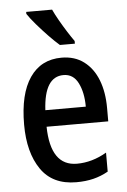

<svg xmlns="http://www.w3.org/2000/svg" viewBox="-55 -806 565 856"><g transform="rotate(-5 228.0 -378.0)"><path d="M234 -549Q293 -549 334 -518Q375 -487 396 -433Q417 -379 417 -308V-248H141Q144 -72 262 -72Q330 -72 395 -110V-25Q363 -7 328.5 1.5Q294 10 252 10Q146 10 94 -65.5Q42 -141 42 -266Q42 -403 92 -476Q142 -549 234 -549ZM236 -471Q150 -471 142 -322H323Q323 -385 301.5 -428Q280 -471 236 -471ZM211 -766Q221 -744 237 -716Q253 -688 269.5 -662Q286 -636 299 -618V-606H232Q212 -623 185 -651Q158 -679 133 -708Q108 -737 95 -757V-766Z"/></g></svg>

Font: Avrile Sans Condensed Medium
Style: Regular
Weight: 500
Width: 3
Designer: Monotype Design Team
Foundry: Monotype Imaging Inc.
Version: Version 2.001;September 10, 2019;FontCreator 11.5.0.2425 64-